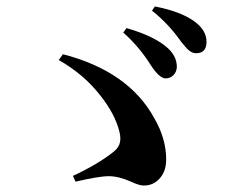

<svg xmlns="http://www.w3.org/2000/svg" viewBox="-20 -728 746 595"><path d="M425 -153C444 -153 459 -159 472 -172C487 -187 495 -207 495 -234C495 -276 483 -319 458 -362C405 -459 310 -525 175 -560L162 -542C213 -513 256 -477 291 -432C321 -394 341 -357 350 -320C358 -288 350 -270 326 -253C296 -230 256 -206 206 -183L214 -165C261 -176 296 -182 317 -182C338 -182 361 -176 386 -165C403 -157 416 -153 425 -153ZM492 -485C512 -484 528 -501 528 -521C528 -542 519 -561 501 -578C474 -603 431 -624 372 -641L362 -627C394 -599 423 -565 448 -525C465 -499 480 -486 492 -485ZM588 -563C609 -563 620 -575 620 -598C620 -621 609 -641 586 -659C559 -680 517 -697 460 -708L451 -695C485 -668 514 -637 539 -602C540 -601 540 -600 541 -599C552 -586 559 -577 564 -573C572 -566 580 -563 588 -563Z"/></svg>

Font: AllPunType Bold
Style: Regular
Weight: 700
Version: 1.0